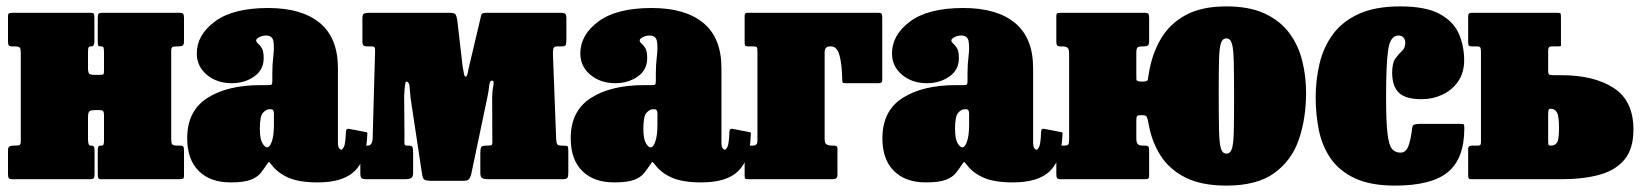

<svg xmlns="http://www.w3.org/2000/svg" viewBox="-20 -560 5124 600"><path d="M515 -127.5Q515 -114.5 517.5 -109.8Q520 -105 533 -105H542Q550.5 -105 552.8 -101.8Q555 -98.5 555 -90V-11Q555 -3 551.5 -1.5Q548 0 539.5 0H296.5Q288.5 0 287 -3.8Q285.5 -7.5 285.5 -15.5V-90.5Q285.5 -105 293 -105H297.5Q302 -105 303.5 -108.2Q305 -111.5 305 -124.5V-200.5Q305 -209.5 302.2 -212.8Q299.5 -216 289.5 -216H279.5Q264.5 -216 259.8 -212.5Q255 -209 255 -193V-125.5Q255 -105 262.5 -105H264.5Q271 -105 273.2 -102Q275.5 -99 275.5 -88V-15Q275.5 -6 272.8 -3Q270 0 261.5 0H19Q10 0 7.5 -3.2Q5 -6.5 5 -16V-89Q5 -99.5 9.2 -102.2Q13.5 -105 23 -105H28Q38 -105 41.5 -107.2Q45 -109.5 45 -119V-392.5Q45 -405.5 42.5 -410.2Q40 -415 27 -415H18Q10 -415 7.5 -418.2Q5 -421.5 5 -430V-509Q5 -517.5 8.8 -518.8Q12.5 -520 20.5 -520H264Q272 -520 273.5 -516.5Q275 -513 275 -504.5V-429.5Q275 -415 265 -415H264.5Q258.5 -415 256.8 -411.8Q255 -408.5 255 -395.5V-347.5Q255 -335 258.2 -330.5Q261.5 -326 275 -326H290Q301.5 -326 303.2 -328Q305 -330 305 -341V-394.5Q305 -406 303.8 -410.5Q302.5 -415 296.5 -415H293Q288 -415 286.8 -418Q285.5 -421 285.5 -432V-505Q285.5 -514 288.2 -517Q291 -520 299.5 -520H541Q550 -520 552.5 -516.8Q555 -513.5 555 -504V-431Q555 -420.5 551 -417.8Q547 -415 537 -415H532Q522.5 -415 518.8 -412.8Q515 -410.5 515 -401Z M565 -128Q565 -213.5 628 -253.8Q691 -294 794 -294H818Q826.5 -294 828.8 -296Q831 -298 831 -307V-332Q831 -358 834.2 -385Q837.5 -412 834.5 -430.5Q831.5 -449 811.5 -449Q800 -449 790.2 -443.8Q780.5 -438.5 780.5 -434Q780.5 -428.5 786.2 -424Q792 -419.5 798 -409.8Q804 -400 804 -378Q804 -341.5 774.2 -320.8Q744.5 -300 704 -300Q658 -300 626.5 -326.2Q595 -352.5 595 -393Q595 -451 651.8 -493Q708.5 -535 818 -535Q923 -535 979.5 -488.2Q1036 -441.5 1036 -347V-116Q1036 -101 1040 -96.5Q1044 -92 1047 -92Q1050 -92 1054.8 -101Q1059.5 -110 1061 -148.5Q1061.5 -160 1072.5 -157L1124.5 -147Q1128.5 -146 1128 -143.2Q1127.5 -140.5 1127.5 -135Q1124.5 -60.5 1088.2 -25.2Q1052 10 973 10H972.5Q915.5 10 882 -4.5Q848.5 -19 829.5 -44Q823.5 -51.5 821.5 -53.5Q819.5 -55.5 813.5 -45.5Q804.5 -32 794.5 -19.2Q784.5 -6.5 763.5 1.8Q742.5 10 700 10Q637 10 601 -25.8Q565 -61.5 565 -128ZM792 -158Q792 -126.5 799.8 -113Q807.5 -99.5 815 -99.5Q823 -99.5 829.5 -118Q836 -136.5 836 -171V-205Q836 -218.5 827 -218.5H820.5Q812 -218.5 802 -207.8Q792 -197 792 -158Z M1139 -415H1129.5Q1119.5 -415 1116 -417.8Q1112.5 -420.5 1112.5 -430V-503Q1112.5 -515 1117.5 -517.5Q1122.5 -520 1133.5 -520H1384.5Q1401 -520 1404 -514.5Q1407 -509 1409 -497L1425.5 -354Q1428 -339 1429.8 -329.8Q1431.5 -320.5 1435.5 -320.5Q1440.5 -320.5 1444 -344L1481.5 -503Q1483 -513.5 1486 -516.8Q1489 -520 1503 -520H1732Q1743 -520 1746.5 -516.8Q1750 -513.5 1750 -502V-440Q1750 -424 1748 -419.5Q1746 -415 1734.5 -415H1721Q1711 -415 1709.2 -408Q1707.5 -401 1708 -388L1718 -126Q1718.5 -113.5 1721.5 -109.2Q1724.5 -105 1734 -105H1737Q1751.5 -105 1753.8 -102.8Q1756 -100.5 1756 -86V-21Q1756 -8.5 1753.2 -4.2Q1750.5 0 1738 0H1505Q1493.5 0 1487.2 -3.2Q1481 -6.5 1481 -19V-81Q1481 -95.5 1483.8 -100.2Q1486.5 -105 1501 -105H1504Q1517 -105 1518 -109.5Q1519 -114 1518.5 -126L1518 -254.5Q1518 -274 1521.5 -291Q1525 -308 1518 -308Q1510 -308 1508.8 -292.8Q1507.5 -277.5 1503 -256L1452 -13Q1449 -4 1445 0.5Q1441 5 1428 5H1325Q1307 5 1303.2 -2Q1299.5 -9 1298 -22L1263 -254Q1261.5 -269.5 1260.2 -287.2Q1259 -305 1249.5 -305Q1245 -305 1243 -259L1244 -137.5Q1243.5 -117 1244 -111Q1244.5 -105 1251 -105H1255Q1265.5 -105 1268.2 -101.5Q1271 -98 1271 -83V-20Q1271 -7 1264.8 -3.5Q1258.5 0 1245 0H1128Q1114 0 1110 -3.2Q1106 -6.5 1106 -20V-84Q1106 -98 1109.8 -101.5Q1113.5 -105 1127 -105H1128.5Q1143.5 -105 1144.5 -127L1152 -395Q1152.5 -405 1151.5 -410Q1150.5 -415 1139 -415Z M1763.5 -128Q1763.5 -213.5 1826.5 -253.8Q1889.5 -294 1992.5 -294H2016.5Q2025 -294 2027.2 -296Q2029.5 -298 2029.5 -307V-332Q2029.5 -358 2032.8 -385Q2036 -412 2033 -430.5Q2030 -449 2010 -449Q1998.5 -449 1988.8 -443.8Q1979 -438.5 1979 -434Q1979 -428.5 1984.8 -424Q1990.5 -419.5 1996.5 -409.8Q2002.5 -400 2002.5 -378Q2002.5 -341.5 1972.8 -320.8Q1943 -300 1902.5 -300Q1856.5 -300 1825 -326.2Q1793.5 -352.5 1793.5 -393Q1793.5 -451 1850.2 -493Q1907 -535 2016.5 -535Q2121.5 -535 2178 -488.2Q2234.5 -441.5 2234.5 -347V-116Q2234.5 -101 2238.5 -96.5Q2242.5 -92 2245.5 -92Q2248.5 -92 2253.2 -101Q2258 -110 2259.5 -148.5Q2260 -160 2271 -157L2323 -147Q2327 -146 2326.5 -143.2Q2326 -140.5 2326 -135Q2323 -60.5 2286.8 -25.2Q2250.5 10 2171.5 10H2171Q2114 10 2080.5 -4.5Q2047 -19 2028 -44Q2022 -51.5 2020 -53.5Q2018 -55.5 2012 -45.5Q2003 -32 1993 -19.2Q1983 -6.5 1962 1.8Q1941 10 1898.5 10Q1835.5 10 1799.5 -25.8Q1763.5 -61.5 1763.5 -128ZM1990.5 -158Q1990.5 -126.5 1998.2 -113Q2006 -99.5 2013.5 -99.5Q2021.5 -99.5 2028 -118Q2034.5 -136.5 2034.5 -171V-205Q2034.5 -218.5 2025.5 -218.5H2019Q2010.5 -218.5 2000.5 -207.8Q1990.5 -197 1990.5 -158Z M2332.5 -415H2319Q2312 -415 2309.5 -416.8Q2307 -418.5 2307 -426V-510.5Q2307 -520 2314.5 -520H2725Q2733 -520 2735 -517Q2737 -514 2737 -505.5V-310Q2737 -303 2733.5 -301.5Q2730 -300 2723 -300H2622Q2614.5 -300 2613.2 -302.5Q2612 -305 2612 -312Q2611 -360.5 2603.2 -387.8Q2595.5 -415 2577 -415H2574Q2557 -415 2557 -396.5V-125Q2557 -113 2562.8 -109Q2568.5 -105 2581 -105H2583Q2590 -105 2593.5 -103.5Q2597 -102 2597 -95V-15Q2597 -5.5 2593.2 -2.8Q2589.5 0 2580.5 0H2319.5Q2312 0 2309.5 -1.2Q2307 -2.5 2307 -10V-96Q2307 -102.5 2310.5 -103.8Q2314 -105 2320.5 -105H2333.5Q2347 -105 2347 -120V-400Q2347 -410 2344.8 -412.5Q2342.5 -415 2332.5 -415Z M2737.5 -128Q2737.5 -213.5 2800.5 -253.8Q2863.5 -294 2966.5 -294H2990.5Q2999 -294 3001.2 -296Q3003.5 -298 3003.5 -307V-332Q3003.5 -358 3006.8 -385Q3010 -412 3007 -430.5Q3004 -449 2984 -449Q2972.5 -449 2962.8 -443.8Q2953 -438.5 2953 -434Q2953 -428.5 2958.8 -424Q2964.5 -419.5 2970.5 -409.8Q2976.5 -400 2976.5 -378Q2976.5 -341.5 2946.8 -320.8Q2917 -300 2876.5 -300Q2830.5 -300 2799 -326.2Q2767.5 -352.5 2767.5 -393Q2767.5 -451 2824.2 -493Q2881 -535 2990.5 -535Q3095.5 -535 3152 -488.2Q3208.5 -441.5 3208.5 -347V-116Q3208.5 -101 3212.5 -96.5Q3216.5 -92 3219.5 -92Q3222.5 -92 3227.2 -101Q3232 -110 3233.5 -148.5Q3234 -160 3245 -157L3297 -147Q3301 -146 3300.5 -143.2Q3300 -140.5 3300 -135Q3297 -60.5 3260.8 -25.2Q3224.5 10 3145.5 10H3145Q3088 10 3054.5 -4.5Q3021 -19 3002 -44Q2996 -51.5 2994 -53.5Q2992 -55.5 2986 -45.5Q2977 -32 2967 -19.2Q2957 -6.5 2936 1.8Q2915 10 2872.5 10Q2809.5 10 2773.5 -25.8Q2737.5 -61.5 2737.5 -128ZM2964.5 -158Q2964.5 -126.5 2972.2 -113Q2980 -99.5 2987.5 -99.5Q2995.5 -99.5 3002 -118Q3008.5 -136.5 3008.5 -171V-205Q3008.5 -218.5 2999.5 -218.5H2993Q2984.5 -218.5 2974.5 -207.8Q2964.5 -197 2964.5 -158Z M3321 -124.5V-392.5Q3321 -405 3316.8 -410Q3312.5 -415 3300 -415H3294Q3286 -415 3283.5 -418.2Q3281 -421.5 3281 -430V-509Q3281 -517.5 3284.8 -518.8Q3288.5 -520 3296.5 -520H3557Q3566 -520 3568.5 -516.8Q3571 -513.5 3571 -504V-431Q3571 -420.5 3567 -417.8Q3563 -415 3553 -415H3551Q3539 -415 3535 -411.8Q3531 -408.5 3531 -395.5V-333Q3531 -318.5 3531.2 -311.8Q3531.5 -305 3547.5 -305H3550.5Q3566 -305 3567 -311.2Q3568 -317.5 3570 -330Q3579.5 -390 3607 -437.5Q3634.5 -485 3684.5 -512.5Q3734.5 -540 3812.5 -540Q3884 -540 3932 -517.8Q3980 -495.5 4008.5 -457.5Q4037 -419.5 4049.2 -371Q4061.5 -322.5 4061.5 -270Q4061.5 -190 4039 -124.2Q4016.5 -58.5 3962.2 -19.2Q3908 20 3812.5 20Q3734.5 20 3684.5 -5.2Q3634.5 -30.5 3607 -73.5Q3579.5 -116.5 3570 -170Q3566.5 -188.5 3564 -194.2Q3561.5 -200 3549.5 -200H3543.5Q3536.5 -200 3533.8 -197.8Q3531 -195.5 3531 -183V-127.5Q3531 -115 3535.2 -110Q3539.5 -105 3552 -105H3558Q3566.5 -105 3568.8 -101.8Q3571 -98.5 3571 -90V-11Q3571 -3 3567.5 -1.5Q3564 0 3555.5 0H3295Q3286 0 3283.5 -3.2Q3281 -6.5 3281 -16V-89Q3281 -99.5 3285.2 -102.2Q3289.5 -105 3299 -105H3303.5Q3315.5 -105 3318.2 -108.2Q3321 -111.5 3321 -124.5ZM3788.5 -270Q3788.5 -193 3789.5 -152Q3790.5 -111 3795.5 -95.5Q3800.5 -80 3812.5 -80Q3824.5 -80 3829.5 -94.5Q3834.5 -109 3835.5 -146Q3836.5 -183 3836.5 -250Q3836.5 -327 3835.5 -368Q3834.5 -409 3829.5 -424.5Q3824.5 -440 3812.5 -440Q3800.5 -440 3795.5 -425.5Q3790.5 -411 3789.5 -374Q3788.5 -337 3788.5 -270Z M4091.5 -255Q4091.5 -311.5 4104 -362.8Q4116.5 -414 4146.2 -454Q4176 -494 4227.2 -517Q4278.5 -540 4355.5 -540Q4436.5 -540 4479.8 -516Q4523 -492 4539.2 -453.8Q4555.5 -415.5 4555.5 -372Q4555.5 -333 4536.8 -305.8Q4518 -278.5 4487.5 -264.2Q4457 -250 4422.5 -250Q4372.5 -250 4351.5 -270.2Q4330.5 -290.5 4330.5 -333Q4330.5 -363.5 4340.8 -377.5Q4351 -391.5 4361.2 -400.8Q4371.5 -410 4371.5 -426Q4371.5 -436 4366 -442.5Q4360.5 -449 4350.5 -449Q4324.5 -449 4318 -404.2Q4311.5 -359.5 4311.5 -255Q4311.5 -180.5 4315.8 -143.8Q4320 -107 4329.8 -95Q4339.5 -83 4356.5 -83Q4374.5 -83 4382.2 -106.2Q4390 -129.5 4393 -160.5Q4394 -168.5 4400 -170.8Q4406 -173 4417.5 -173H4540.5Q4553.5 -173 4554.8 -170.5Q4556 -168 4556 -157.5Q4555.5 -63.5 4504.2 -21.8Q4453 20 4339.5 20Q4262.5 20 4213.8 -3Q4165 -26 4138.2 -65Q4111.5 -104 4101.5 -153.2Q4091.5 -202.5 4091.5 -255Z M4579.5 0Q4571.5 0 4569.8 -2.5Q4568 -5 4568 -13V-94Q4568 -101.5 4571.8 -103.2Q4575.5 -105 4582 -105H4597Q4605 -105 4606.5 -108Q4608 -111 4608 -118.5V-398Q4608 -407.5 4606.2 -411.2Q4604.5 -415 4595 -415H4580.5Q4573 -415 4570.5 -417Q4568 -419 4568 -427V-508Q4568 -516 4571 -518Q4574 -520 4581.5 -520H4845Q4855 -520 4856.5 -518Q4858 -516 4858 -505V-429.5Q4858 -419 4858 -417Q4858 -415 4847.5 -415H4830.5Q4822.5 -415 4820.2 -411.8Q4818 -408.5 4818 -400V-337.5Q4818 -328.5 4821.8 -326.8Q4825.5 -325 4835 -325H4859.5Q4961.5 -325 5023 -285Q5084.5 -245 5084.5 -155Q5084.5 -95 5056.5 -61.2Q5028.5 -27.5 4978 -13.8Q4927.5 0 4859.5 0ZM4827 -105Q4839 -105 4845.5 -114.2Q4852 -123.5 4852 -160Q4852 -197 4845.5 -208.5Q4839 -220 4827 -220H4825Q4820 -220 4819 -215Q4818 -210 4818 -192V-123Q4818 -111 4819 -108Q4820 -105 4824.5 -105Z"/></svg>

Font: Besley* Condensed Fatface
Style: Regular
Weight: 900
Width: 3
Designer: Owen Earl
Foundry: indestructible type*
Version: Version 3.000; ttfautohint (v1.8.3)